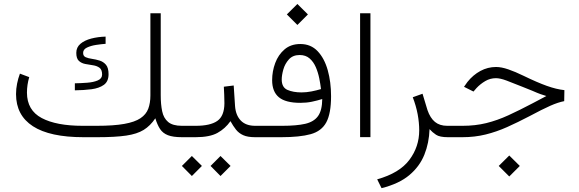

<svg xmlns="http://www.w3.org/2000/svg" viewBox="-20 -706 2982 988"><path d="M477.5 -58.6Q564.9 -58.6 619.4 -68.4Q673.8 -78.1 702.9 -97.7Q731.9 -117.2 742.9 -146.5Q753.9 -175.8 753.9 -214.8V-637.7H807.1V-215.8Q807.1 -168.9 814.5 -133.5Q821.8 -98.1 845.2 -78.4Q868.7 -58.6 916 -58.6H933.1V0H917Q870.1 0 844 -10.3Q817.9 -20.5 803.7 -42Q789.6 -63.5 779.3 -97.2Q753.4 -58.6 719.5 -37.6Q685.5 -16.6 629.6 -8.3Q573.7 0 481 0H410.2Q236.3 0 149.4 -56.4Q62.5 -112.8 62.5 -221.7Q62.5 -249 67.9 -275.6Q73.2 -302.2 82.5 -327.1L130.4 -309.1Q118.7 -269.5 118.7 -229Q119.1 -138.7 194.6 -98.6Q270 -58.6 405.3 -58.6ZM365.2 -277.3Q396 -277.8 428.5 -280.3Q460.9 -282.7 483.2 -292.2Q505.4 -301.8 505.4 -322.3Q505.4 -347.7 491.9 -357.4Q478.5 -367.2 458.7 -370.1Q439 -373 419.2 -376.7Q399.4 -380.4 386 -392.6Q372.6 -404.8 372.6 -434.1Q372.6 -462.4 393.8 -480.5Q415 -498.5 449.7 -507.6Q484.4 -516.6 523.4 -517.6V-480.5Q502 -479 474.6 -474.9Q447.3 -470.7 427.5 -461.2Q407.7 -451.7 407.7 -433.6Q407.7 -417.5 420.9 -411.6Q434.1 -405.8 453.6 -403.1Q473.1 -400.4 492.7 -394.3Q512.2 -388.2 525.4 -372.6Q538.6 -356.9 538.6 -324.2Q538.6 -286.6 514.4 -269.3Q490.2 -252 450.9 -246.8Q411.6 -241.7 365.2 -241.2Z M1307.6 0H1293Q1254.4 0 1231.7 -10.3Q1209 -20.5 1194.3 -39.1Q1179.7 -57.6 1166 -82.5Q1138.7 -43.9 1098.9 -22Q1059.1 0 986.3 0H913.6V-58.6H987.3Q1062 -58.6 1098.1 -83.7Q1134.3 -108.9 1134.8 -174.3Q1134.8 -195.3 1133.8 -217.5Q1132.8 -239.7 1131.8 -259.8L1182.6 -266.1L1189.5 -160.6Q1192.9 -112.8 1219 -85.7Q1245.1 -58.6 1293 -58.6H1307.6ZM1063.5 147.9 1114.7 96.7 1166.5 147.9 1114.7 199.7ZM916 147.9 967.3 96.7 1019 147.9 967.3 199.7Z M1456.1 -631.8 1510.3 -685.5 1564.5 -631.8 1510.3 -577.6ZM1638.2 -196.3Q1612.8 -188.5 1585 -182.6Q1557.1 -176.8 1525.4 -176.8Q1449.7 -176.8 1415 -205.6Q1380.4 -234.4 1380.4 -293.5Q1380.4 -338.9 1396.2 -381.6Q1412.1 -424.3 1444.3 -451.9Q1476.6 -479.5 1525.4 -479.5Q1579.6 -479.5 1614.5 -442.6Q1649.4 -405.8 1666.5 -344.7Q1683.6 -283.7 1683.6 -210.9Q1683.6 -122.1 1659.2 -76.7Q1634.8 -31.2 1578.9 -15.6Q1522.9 0 1427.2 0H1288.1V-58.6H1432.6Q1505.4 -58.6 1550.3 -68.8Q1595.2 -79.1 1616.5 -108.6Q1637.7 -138.2 1638.2 -196.3ZM1631.8 -247.6Q1628.9 -272.9 1622.8 -303.2Q1616.7 -333.5 1605 -360.6Q1593.3 -387.7 1573.2 -405.3Q1553.2 -422.9 1522 -422.9Q1486.8 -422.9 1466.6 -400.4Q1446.3 -377.9 1438 -348.4Q1429.7 -318.8 1429.7 -296.9Q1429.7 -256.3 1459.2 -243.4Q1488.8 -230.5 1531.7 -230.5Q1557.1 -230.5 1583 -235.6Q1608.9 -240.7 1631.8 -247.6Z M1833 -637.7H1886.2V-0.5H1833Z M2190.4 -41.5Q2188 29.8 2163.6 90.3Q2139.2 150.9 2086.2 195.3Q2033.2 239.7 1943.4 262.2L1920.9 216.8Q2035.6 184.6 2086.4 116.9Q2137.2 49.3 2137.2 -35.2Q2137.2 -75.2 2129.2 -118.2Q2121.1 -161.1 2104 -205.6L2154.3 -223.6L2179.7 -139.6Q2193.8 -98.6 2218.3 -78.6Q2242.7 -58.6 2281.2 -58.6H2300.3V0H2285.6Q2242.7 0 2223.9 -12.5Q2205.1 -24.9 2190.4 -41.5Z M2546.4 147.9 2600.6 94.2 2654.8 147.9 2600.6 202.1ZM2280.8 0V-58.6H2360.4Q2425.8 -58.6 2482.2 -72.5Q2538.6 -86.4 2596.2 -112.8Q2653.8 -139.2 2722.2 -175.3L2791.5 -211.9Q2771 -218.3 2761.2 -221.7Q2751.5 -225.1 2742.9 -228.8Q2734.4 -232.4 2718.3 -239.3Q2702.1 -246.1 2668.5 -259.3Q2619.1 -279.3 2586.4 -291.5Q2553.7 -303.7 2532.2 -303.7Q2502.4 -303.7 2477.1 -288.8Q2451.7 -273.9 2432.1 -252.9L2416.5 -234.9L2367.7 -259.3L2385.3 -284.2Q2414.1 -320.3 2451.9 -340.8Q2489.7 -361.3 2532.7 -361.3Q2560.1 -361.3 2595.7 -349.1Q2631.3 -336.9 2674.3 -315.9Q2744.6 -281.7 2793.7 -264.2Q2842.8 -246.6 2884.3 -242.2L2883.3 -185.5Q2852.5 -179.7 2812 -161.9Q2771.5 -144 2704.1 -107.9Q2644.5 -76.7 2589.8 -52.2Q2535.2 -27.8 2479 -13.9Q2422.9 0 2358.9 0Z"/></svg>

Font: Vazir Thin FD-WOL-UI
Style: Thin-FD-WOL-UI
Weight: 100
Designer: Saber Rastikerdar
Foundry: Saber Rastikerdar
Version: Version 30.1.0